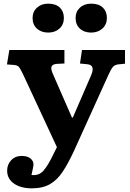

<svg xmlns="http://www.w3.org/2000/svg" viewBox="-20 -797 708 1049"><path d="M154 232Q94 232 56.5 206Q19 180 19 135Q19 102 41 78.5Q63 55 98 55Q129 55 145.5 68Q162 81 163 99Q163 108 160 122Q157 136 152 159Q192 164 217 136Q242 108 271 47L291 7L105 -393Q91 -422 83.5 -431Q76 -440 58 -442L18 -445L31 -524H332V-450L289 -448Q268 -446 262 -434Q256 -422 269 -393L373 -155H378L478 -386Q502 -442 457 -446L417 -450L428 -524H663V-449L624 -445Q606 -442 596.5 -431Q587 -420 572 -387L384 28Q354 93 324 139Q294 185 254 208.5Q214 232 154 232ZM478 -619Q440 -619 416.5 -640.5Q393 -662 393 -699Q393 -733 416.5 -755Q440 -777 478 -777Q520 -777 542 -755.5Q564 -734 564 -699Q564 -663 539.5 -641Q515 -619 478 -619ZM243 -619Q206 -619 182 -640.5Q158 -662 158 -699Q158 -733 182 -755Q206 -777 243 -777Q285 -777 307 -755.5Q329 -734 329 -699Q329 -663 305 -641Q281 -619 243 -619Z"/></svg>

Font: Literata 7pt
Style: Bold
Weight: 700
Designer: Latin by Veronika Burian and Jose Scaglione. Greek by Irene Vlachou. Cyrillic by Vera Evstafieva.
Foundry: TypeTogether
Version: Version 3.002